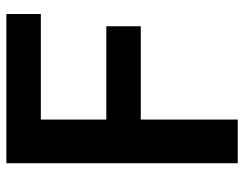

<svg xmlns="http://www.w3.org/2000/svg" viewBox="-100 -650 751 590"><g transform="rotate(-90 275.0 -355.5)"><path d="M488.8 -403.8V-297.9H202.1V0H67.9V-710.9H526.4V-605H202.1V-403.8Z"/></g></svg>

Font: Vazirmatn RD UI FD SemiBold
Style: Regular
Weight: 600
Designer: Saber Rastikerdar
Foundry: Saber Rastikerdar
Version: Version 33.003